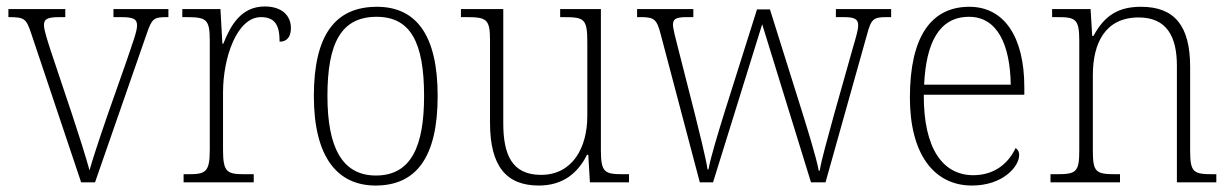

<svg xmlns="http://www.w3.org/2000/svg" viewBox="-20 -564 3809 594"><path d="M76 -462 231 0H274L433 -457C450 -507 455 -511 497 -511H501V-536H331V-511H355C395 -511 404 -504 404 -485C404 -467 391 -433 370 -371L313 -209C283 -122 264 -63 257 -37C247 -74 223 -150 204 -207L137 -407C128 -435 116 -471 116 -486C116 -504 125 -511 163 -511H182V-536H6V-511C55 -511 61 -507 76 -462Z M548 0H765V-25H739C683 -25 670 -30 670 -100V-278C670 -388 714 -511 787 -511C831 -511 845 -486 845 -435C870 -435 880 -453 880 -477C880 -516 852 -544 799 -544C726 -544 693 -485 671 -429H668L662 -536H544V-511H554C618 -511 629 -506 629 -438V-101C629 -30 616 -25 560 -25H548Z M1142 10C1268 10 1334 -78 1334 -267C1334 -455 1268 -543 1146 -543C1016 -543 951 -454 951 -267C951 -79 1023 10 1142 10ZM1143 -21C1038 -21 993 -109 993 -267C993 -430 1035 -512 1145 -512C1250 -512 1292 -433 1292 -267C1292 -113 1253 -21 1143 -21Z M1647 10C1722 10 1768 -29 1796 -85H1800L1805 0H1926V-25H1909C1851 -25 1839 -30 1839 -99V-536H1713V-511H1723C1788 -511 1797 -506 1797 -433V-205C1797 -107 1751 -23 1654 -23C1564 -23 1537 -85 1537 -183V-536H1406V-511H1421C1485 -511 1496 -506 1496 -439V-184C1496 -49 1547 10 1647 10Z M2024 -458 2145 0H2186L2338 -489L2489 0H2534L2662 -456C2675 -505 2682 -511 2722 -511H2737V-536H2566V-511H2592C2627 -511 2635 -503 2635 -485C2635 -472 2628 -448 2620 -421L2561 -212C2540 -134 2522 -73 2516 -36H2513C2506 -76 2474 -178 2459 -226L2362 -535H2322L2220 -212C2205 -163 2177 -73 2172 -40H2169C2164 -74 2142 -162 2130 -210L2076 -422C2071 -441 2062 -476 2062 -487C2062 -504 2069 -511 2104 -511H2125V-536H1951V-511H1963C2003 -511 2012 -505 2024 -458Z M2987 10C3083 10 3133 -49 3133 -84C3133 -96 3128 -102 3122 -106C3101 -61 3059 -22 2991 -22C2897 -22 2837 -104 2838 -271H3149V-294C3149 -451 3086 -543 2979 -543C2861 -543 2795 -451 2795 -262C2795 -88 2869 10 2987 10ZM3107 -302H2839C2845 -431 2885 -512 2978 -512C3065 -512 3105 -427 3107 -302Z M3230 0H3445V-25H3434C3371 -25 3361 -30 3361 -98V-331C3361 -432 3400 -510 3503 -510C3590 -510 3621 -450 3621 -361V0H3743V-25H3734C3672 -25 3662 -30 3662 -99V-357C3662 -484 3614 -543 3510 -543C3442 -543 3398 -518 3363 -453H3359L3354 -536H3235V-511H3251C3307 -511 3319 -506 3319 -438V-99C3319 -30 3309 -25 3246 -25H3230Z"/></svg>

Font: Noto Serif Ethiopic SemiCondensed ExtraLight
Style: Regular
Weight: 200
Width: 4
Designer: Monotype Design Team
Foundry: Monotype Imaging Inc.
Version: Version 2.102